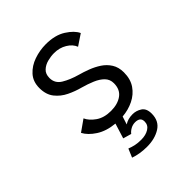

<svg xmlns="http://www.w3.org/2000/svg" viewBox="-200 -630 950 950"><g transform="rotate(-45 275.0 -155.0)"><path d="M276 201.5Q226 201.5 185.5 187L204.5 142Q222.5 149 240.2 152.8Q258 156.5 280.5 156.5Q312.5 156.5 334.2 143Q356 129.5 356 104.5Q356 87.5 346.2 80.5Q336.5 73.5 320 73.5Q303 73.5 288.2 81.8Q273.5 90 265.5 101L222 88.5L246.5 9.5Q188.5 4 149.2 -21.5Q110 -47 93.5 -78.5L153 -120.5Q164.5 -94 196 -72Q227.5 -50 275.5 -50Q323 -50 352.8 -71.8Q382.5 -93.5 382.5 -137Q382.5 -164 364.8 -182.2Q347 -200.5 317.5 -213Q288 -225.5 253.5 -235Q219 -244 184.8 -260.5Q150.5 -277 127.5 -306Q104.5 -335 104.5 -381Q104.5 -426 130.8 -455Q157 -484 197.5 -498Q238 -512 280.5 -512Q345 -512 386.8 -485.2Q428.5 -458.5 442 -428.5L384.5 -390Q374.5 -416.5 345.2 -434.2Q316 -452 278 -452Q256 -452 232 -445.8Q208 -439.5 191.5 -424Q175 -408.5 175 -380.5Q175 -343 208 -323Q241 -303 288.5 -289.5Q314.5 -282.5 343.5 -271.5Q372.5 -260.5 398 -243.8Q423.5 -227 439.5 -201.5Q455.5 -176 455.5 -140Q455.5 -93 433.5 -61Q411.5 -29 375.2 -11.2Q339 6.5 296.5 10L283 52Q306 36.5 339 36.5Q364.5 36.5 386.5 50.8Q408.5 65 408.5 101.5Q408.5 153 370 177.2Q331.5 201.5 276 201.5Z"/></g></svg>

Font: Trispace SemiCondensed Light
Style: Regular
Weight: 300
Width: 4
Designer: Tyler Finck
Foundry: Etcetera Type Company
Version: Version 1.210; ttfautohint (v1.8.3)